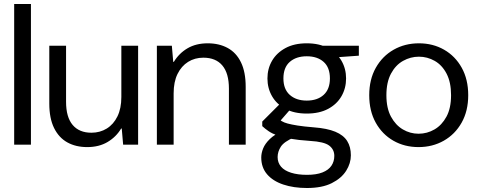

<svg xmlns="http://www.w3.org/2000/svg" viewBox="-20 -725 2397 962"><path d="M51 0V-705H135V0Z M417 12Q360 12 317.5 -11.5Q275 -35 251 -83.5Q227 -132 227 -206V-496H311V-215Q311 -138 344 -99Q377 -60 438 -60Q481 -60 515 -81Q549 -102 568.5 -142Q588 -182 588 -239V-496H672V0H597L590 -81H587Q562 -39 519 -13.5Q476 12 417 12Z M766 0V-496H841L848 -415H851Q877 -458 919.5 -483Q962 -508 1021 -508Q1078 -508 1121 -484.5Q1164 -461 1187.5 -412.5Q1211 -364 1211 -290V0H1127V-281Q1127 -358 1094 -397Q1061 -436 999 -436Q956 -436 922.5 -415Q889 -394 869.5 -354.5Q850 -315 850 -257V0Z M1518 217Q1451 217 1399 199.5Q1347 182 1318 148Q1289 114 1289 64Q1289 42 1298.5 18.5Q1308 -5 1331.5 -28Q1355 -51 1398 -71L1454 -37Q1403 -15 1387 10Q1371 35 1371 62Q1371 90 1388 110Q1405 130 1438.5 140.5Q1472 151 1518 151Q1565 151 1595.5 139Q1626 127 1640.5 105.5Q1655 84 1655 56Q1655 24 1629.5 4.5Q1604 -15 1533 -19Q1474 -23 1434.5 -30Q1395 -37 1369 -46.5Q1343 -56 1325.5 -68Q1308 -80 1294 -93V-116L1391 -213L1445 -189L1364 -96L1373 -130Q1382 -124 1392.5 -117.5Q1403 -111 1421.5 -106Q1440 -101 1471 -96Q1502 -91 1552 -87Q1619 -82 1660 -65Q1701 -48 1719.5 -18.5Q1738 11 1738 53Q1738 93 1714.5 130.5Q1691 168 1642.5 192.5Q1594 217 1518 217ZM1517 -156Q1454 -156 1410 -179.5Q1366 -203 1343 -243Q1320 -283 1320 -332Q1320 -381 1343 -420.5Q1366 -460 1410 -484Q1454 -508 1517 -508Q1580 -508 1624 -484Q1668 -460 1691 -420.5Q1714 -381 1714 -332Q1714 -283 1691 -243Q1668 -203 1624 -179.5Q1580 -156 1517 -156ZM1517 -221Q1570 -221 1601.5 -249.5Q1633 -278 1633 -332Q1633 -387 1601.5 -415Q1570 -443 1517 -443Q1464 -443 1432 -415Q1400 -387 1400 -332Q1400 -278 1432 -249.5Q1464 -221 1517 -221ZM1597 -433 1572 -496H1778V-446Z M2077 12Q2007 12 1951 -20Q1895 -52 1862.5 -110.5Q1830 -169 1830 -248Q1830 -327 1863 -385.5Q1896 -444 1952.5 -476Q2009 -508 2079 -508Q2149 -508 2205 -476Q2261 -444 2293.5 -385.5Q2326 -327 2326 -248Q2326 -169 2293 -110.5Q2260 -52 2203.5 -20Q2147 12 2077 12ZM2077 -55Q2120 -55 2157 -76.5Q2194 -98 2217 -140.5Q2240 -183 2240 -248Q2240 -313 2217.5 -356Q2195 -399 2158 -420Q2121 -441 2079 -441Q2037 -441 1999.5 -420Q1962 -399 1939 -356Q1916 -313 1916 -248Q1916 -183 1939 -140.5Q1962 -98 1998.5 -76.5Q2035 -55 2077 -55Z"/></svg>

Font: DM Sans 36pt
Style: Regular
Weight: 400
Designer: Colophon Foundry, Jonny Pinhorn
Foundry: Colophon Foundry
Version: Version 4.004;gftools[0.9.30]